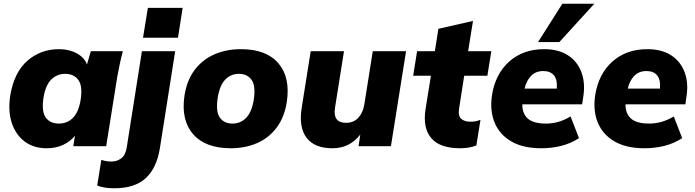

<svg xmlns="http://www.w3.org/2000/svg" viewBox="-20 -782 3720 1027"><path d="M230 11Q160 11 112 -25Q64 -61 43 -124.5Q22 -188 35 -272Q56 -396 127 -457.5Q198 -519 296 -519Q350 -519 391 -496.5Q432 -474 445 -437L466 -508H637Q628 -474 620.5 -439Q613 -404 607 -370L548 0H372L381 -56Q356 -25 317.5 -7Q279 11 230 11ZM295 -121Q339 -121 369.5 -151Q400 -181 411 -246Q423 -322 399 -354.5Q375 -387 329 -387Q285 -387 254.5 -357Q224 -327 213 -262Q201 -186 224.5 -153.5Q248 -121 295 -121Z M745 -580 771 -740H957L932 -580ZM591 225Q567 225 544 222Q521 219 500 210L522 73Q547 82 577 82Q605 82 628 65.5Q651 49 658 6L739 -508H917L835 12Q818 117 759.5 171Q701 225 591 225Z M1214 11Q1078 11 1012.5 -65Q947 -141 967 -272Q980 -354 1022 -409Q1064 -464 1127.5 -491.5Q1191 -519 1269 -519Q1405 -519 1469.5 -443Q1534 -367 1514 -236Q1501 -154 1459.5 -99Q1418 -44 1355 -16.5Q1292 11 1214 11ZM1224 -121Q1266 -121 1296 -151Q1326 -181 1337 -246Q1349 -322 1326 -354.5Q1303 -387 1258 -387Q1215 -387 1185.5 -357Q1156 -327 1145 -262Q1133 -186 1155.5 -153.5Q1178 -121 1224 -121Z M1758 11Q1662 11 1619.5 -45.5Q1577 -102 1594 -207L1642 -508H1820L1772 -206Q1759 -125 1831 -125Q1872 -125 1897 -152.5Q1922 -180 1929 -225L1974 -508H2152L2071 0H1898L1907 -62Q1879 -26 1842 -7.5Q1805 11 1758 11Z M2442 11Q2332 11 2286.5 -43.5Q2241 -98 2256 -197L2285 -377H2190L2211 -508H2306L2325 -628L2510 -670L2484 -508H2608L2587 -377H2463L2436 -204Q2429 -162 2447 -146.5Q2465 -131 2495 -131Q2511 -131 2522.5 -133Q2534 -135 2550 -141L2528 -4Q2505 5 2483 8Q2461 11 2442 11Z M2599 0ZM2875 11Q2778 11 2715 -25.5Q2652 -62 2625.5 -126.5Q2599 -191 2612 -275Q2630 -387 2704 -453Q2778 -519 2891 -519Q2968 -519 3019 -485.5Q3070 -452 3091 -393Q3112 -334 3099 -259L3094 -224H2774Q2773 -175 2803 -148Q2833 -121 2901 -121Q2934 -121 2966 -130Q2998 -139 3032 -159L3077 -43Q3034 -15 2983 -2Q2932 11 2875 11ZM2886 -402Q2845 -402 2820 -375.5Q2795 -349 2786 -308H2958Q2962 -356 2943 -379Q2924 -402 2886 -402ZM2858 -557 2988 -762H3159L2972 -557Z M3427 11Q3330 11 3267 -25.5Q3204 -62 3177.5 -126.5Q3151 -191 3164 -275Q3182 -387 3256 -453Q3330 -519 3443 -519Q3520 -519 3571 -485.5Q3622 -452 3643 -393Q3664 -334 3651 -259L3646 -224H3326Q3325 -175 3355 -148Q3385 -121 3453 -121Q3486 -121 3518 -130Q3550 -139 3584 -159L3629 -43Q3586 -15 3535 -2Q3484 11 3427 11ZM3438 -402Q3397 -402 3372 -375.5Q3347 -349 3338 -308H3510Q3514 -356 3495 -379Q3476 -402 3438 -402Z"/></svg>

Font: Winston ExtraBold
Style: Italic
Weight: 800
Italic angle: -9°
Designer: Original fonts by Vernon Adams / Changes by Cristiano Sobral
Foundry: Original fonts by Vernon Adams / Changes by Cristiano Sobral
Version: Version 2.503;July 17, 2020;FontCreator 13.0.0.2655 64-bit